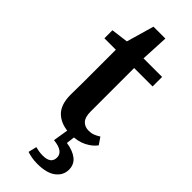

<svg xmlns="http://www.w3.org/2000/svg" viewBox="-277 -658 913 913"><g transform="rotate(45 179.5 -202.0)"><path d="M224 13Q163 13 126.5 -19Q90 -51 90 -121Q90 -142 90.5 -162.5Q91 -183 91 -209V-424H14V-478L100 -489L140 -628H220L213 -488H338V-424H214V-131Q214 -94 229.5 -77Q245 -60 272 -60Q289 -60 303 -65.5Q317 -71 331 -80L355 -45Q338 -21 304.5 -4Q271 13 224 13ZM187 88 202 -4H247L240 54Q286 61 311.5 81.5Q337 102 337 137Q337 175 305 199.5Q273 224 211 224Q188 224 170.5 220.5Q153 217 141 213L151 171Q163 174 175 176Q187 178 201 178Q256 178 256 136Q256 95 187 88Z"/></g></svg>

Font: Source Serif 4 SmText Semibold
Style: Regular
Weight: 600
Designer: Frank Grießhammer
Foundry: Adobe
Version: Version 4.005;hotconv 1.1.0;makeotfexe 2.6.0